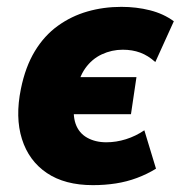

<svg xmlns="http://www.w3.org/2000/svg" viewBox="-20 -529 527 560"><path d="M251 11Q169 11 116.5 -24.5Q64 -60 44 -123.5Q24 -187 41 -270Q54 -334 81.5 -379.5Q109 -425 148.5 -453.5Q188 -482 235 -495.5Q282 -509 334 -509Q378 -509 417.5 -499Q457 -489 487 -467L433 -348Q412 -367 389 -375.5Q366 -384 338 -384Q306 -384 277 -370.5Q248 -357 228.5 -329.5Q209 -302 203 -259L205 -304H378L362 -196H188L198 -238Q191 -195 200.5 -168Q210 -141 234 -127.5Q258 -114 290 -114Q319 -114 347.5 -123Q376 -132 401 -149L435 -37Q409 -21 379.5 -10Q350 1 318 6Q286 11 251 11Z"/></svg>

Font: Nunito Sans 10pt Condensed Black
Style: Italic
Weight: 900
Width: 3
Italic angle: -9°
Designer: Vernon Adams
Foundry: Vernon Adams
Version: Version 3.101;gftools[0.9.27]